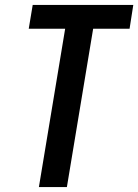

<svg xmlns="http://www.w3.org/2000/svg" viewBox="-20 -755 558 775"><path d="M137 0 243 -639H96L112 -735H518L503 -639H356L250 0Z"/></svg>

Font: Iosevka SS04 Oblique
Style: Bold
Weight: 700
Italic angle: -9°
Monospace: yes
Designer: Belleve Invis
Foundry: Belleve Invis
Version: Version 19.0.0; ttfautohint (v1.8.4)